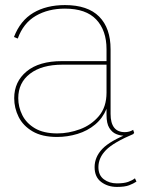

<svg xmlns="http://www.w3.org/2000/svg" viewBox="-20 -530 558 757"><path d="M400 -336Q400 -410 359.5 -453Q319 -496 236 -496Q170 -496 121 -467.5Q72 -439 50 -378L35 -384Q60 -449 111.5 -479.5Q163 -510 236 -510Q326 -510 371 -464.5Q416 -419 416 -336V-81Q416 -9 472 -9Q490 -9 505 -18L509 -6Q493 5 469 5Q454 5 438 -1.5Q422 -8 411 -25.5Q400 -43 400 -77V-101Q385 -64 355 -39Q325 -14 285.5 -2Q246 10 205 10Q146 10 108.5 -12Q71 -34 53.5 -69Q36 -104 36 -143Q36 -208 85 -248.5Q134 -289 224 -289H400ZM206 -4Q251 -4 295.5 -20.5Q340 -37 370 -72.5Q400 -108 400 -165V-275H226Q145 -275 98.5 -239.5Q52 -204 52 -143Q52 -108 68 -76Q84 -44 118 -24Q152 -4 206 -4ZM441 207Q405 207 379 187.5Q353 168 353 129Q353 89 383.5 57Q414 25 493 -6L509 -3Q428 31 398 61.5Q368 92 368 129Q368 161 389.5 177Q411 193 441 193Q469 193 485.5 187Q502 181 512 173L518 186Q506 194 489 200.5Q472 207 441 207Z"/></svg>

Font: Prodigy Sans Thin
Style: Regular
Weight: 100
Designer: Wei Huang
Foundry: Wei Huang
Version: Version 1.003; ttfautohint (v1.8.3)